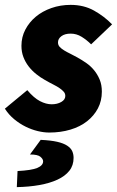

<svg xmlns="http://www.w3.org/2000/svg" viewBox="-30 -532 482 788"><path d="M172 12Q150 12 125 6Q100 0 75.5 -12Q51 -24 28.5 -42.5Q6 -61 -10 -86L82 -162Q109 -130 134 -117Q159 -104 182 -104Q205 -104 221.5 -113.5Q238 -123 238 -138Q238 -148 232 -155Q226 -162 215.5 -169.5Q205 -177 189 -185Q173 -193 154 -204Q136 -214 118.5 -228Q101 -242 87.5 -259.5Q74 -277 66 -298Q58 -319 58 -344Q58 -380 74 -410.5Q90 -441 117 -463.5Q144 -486 181 -499Q218 -512 260 -512Q314 -512 356 -488.5Q398 -465 430 -432L344 -350Q326 -368 305 -381Q284 -394 260 -394Q236 -394 222 -383.5Q208 -373 208 -358Q208 -347 215 -339.5Q222 -332 233.5 -325Q245 -318 259.5 -311Q274 -304 288 -296Q306 -286 324 -273.5Q342 -261 356 -244Q370 -227 379 -205.5Q388 -184 388 -156Q388 -118 372 -87.5Q356 -57 327.5 -34.5Q299 -12 259 0Q219 12 172 12ZM39 236 42 170Q100 167 123.5 157Q147 147 147 130Q147 121 136 111.5Q125 102 93 102L137 42Q179 44 205 50Q231 56 246 66Q261 76 266.5 88.5Q272 101 272 116Q272 147 254.5 169Q237 191 205.5 205.5Q174 220 131.5 227.5Q89 235 39 236Z"/></svg>

Font: mr_Source Sans Pro
Style: Italic
Weight: 900
Italic angle: -11°
Designer: Paul D. Hunt
Foundry: Adobe Systems Incorporated
Version: Version 1.076;July 10, 2024;FontCreator 11.5.0.2430 64-bit